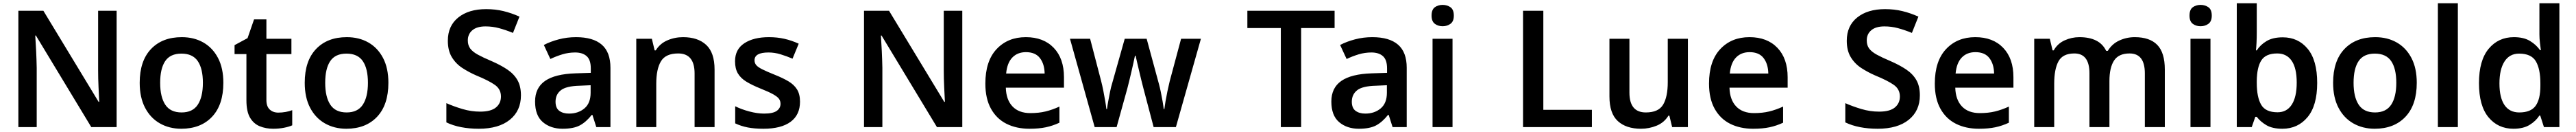

<svg xmlns="http://www.w3.org/2000/svg" viewBox="-20 -780 15857 810"><path d="M698 0H542L201 -562H197Q200 -518 202.5 -466.5Q205 -415 206 -363V0H93V-714H247L587 -155H591Q589 -194 586.5 -246.5Q584 -299 584 -349V-714H698Z M1355 -272Q1355 -137 1285.5 -63.5Q1216 10 1096 10Q1022 10 964 -23Q906 -56 873 -119Q840 -182 840 -272Q840 -406 909.5 -479Q979 -552 1099 -552Q1174 -552 1231.5 -519.5Q1289 -487 1322 -424.5Q1355 -362 1355 -272ZM966 -272Q966 -185 997.5 -137.5Q1029 -90 1098 -90Q1166 -90 1197.5 -137.5Q1229 -185 1229 -272Q1229 -359 1197.5 -405Q1166 -451 1097 -451Q1028 -451 997 -405Q966 -359 966 -272Z M1693 -89Q1716 -89 1738.5 -93Q1761 -97 1779 -104V-11Q1759 -2 1728 4Q1697 10 1662 10Q1616 10 1578.5 -5.5Q1541 -21 1519 -58.5Q1497 -96 1497 -165V-448H1424V-503L1504 -546L1544 -661H1620V-542H1774V-448H1620V-166Q1620 -127 1640.5 -108Q1661 -89 1693 -89Z M2371 -272Q2371 -137 2301.5 -63.5Q2232 10 2112 10Q2038 10 1980 -23Q1922 -56 1889 -119Q1856 -182 1856 -272Q1856 -406 1925.5 -479Q1995 -552 2115 -552Q2190 -552 2247.5 -519.5Q2305 -487 2338 -424.5Q2371 -362 2371 -272ZM1982 -272Q1982 -185 2013.5 -137.5Q2045 -90 2114 -90Q2182 -90 2213.5 -137.5Q2245 -185 2245 -272Q2245 -359 2213.5 -405Q2182 -451 2113 -451Q2044 -451 2013 -405Q1982 -359 1982 -272Z M3187 -195Q3187 -100 3118.5 -45Q3050 10 2928 10Q2809 10 2728 -29V-147Q2773 -127 2827 -111Q2881 -95 2936 -95Q3002 -95 3033 -120.5Q3064 -146 3064 -188Q3064 -233 3026 -259.5Q2988 -286 2912 -317Q2868 -336 2827.5 -362Q2787 -388 2762 -428.5Q2737 -469 2737 -530Q2737 -621 2801 -672.5Q2865 -724 2973 -724Q3029 -724 3079 -712Q3129 -700 3178 -678L3138 -578Q3094 -596 3053 -607Q3012 -618 2969 -618Q2916 -618 2888 -594.5Q2860 -571 2860 -532Q2860 -502 2875 -482Q2890 -462 2922 -444.5Q2954 -427 3004 -406Q3062 -381 3103 -353.5Q3144 -326 3165.5 -288.5Q3187 -251 3187 -195Z M3526 -552Q3631 -552 3684.5 -506Q3738 -460 3738 -364V0H3651L3627 -75H3623Q3588 -31 3549.5 -10.5Q3511 10 3443 10Q3370 10 3322 -30.5Q3274 -71 3274 -157Q3274 -241 3335.5 -283.5Q3397 -326 3523 -330L3617 -333V-360Q3617 -413 3591.5 -435.5Q3566 -458 3521 -458Q3480 -458 3442 -446.5Q3404 -435 3368 -418L3328 -504Q3368 -525 3419.5 -538.5Q3471 -552 3526 -552ZM3549 -254Q3465 -252 3432.5 -226Q3400 -200 3400 -156Q3400 -117 3423 -100Q3446 -83 3483 -83Q3540 -83 3578 -115Q3616 -147 3616 -211V-257Z M4185 -552Q4276 -552 4327.5 -504.5Q4379 -457 4379 -353V0H4256V-329Q4256 -452 4155 -452Q4078 -452 4049 -404Q4020 -356 4020 -266V0H3897V-542H3993L4010 -471H4017Q4043 -513 4088.5 -532.5Q4134 -552 4185 -552Z M4905 -156Q4905 -75 4847 -32.5Q4789 10 4680 10Q4624 10 4583 2Q4542 -6 4506 -23V-128Q4544 -109 4593 -96Q4642 -83 4684 -83Q4738 -83 4761.5 -99.5Q4785 -116 4785 -143Q4785 -160 4776 -173Q4767 -186 4740.5 -201Q4714 -216 4661 -237Q4609 -258 4574.5 -279Q4540 -300 4522.5 -329.5Q4505 -359 4505 -404Q4505 -477 4562 -514.5Q4619 -552 4714 -552Q4764 -552 4808.5 -542Q4853 -532 4897 -512L4859 -420Q4821 -436 4784.5 -447Q4748 -458 4711 -458Q4625 -458 4625 -410Q4625 -393 4635.5 -380.5Q4646 -368 4673 -354.5Q4700 -341 4750 -321Q4798 -302 4833 -281.5Q4868 -261 4886.5 -231.5Q4905 -202 4905 -156Z M5904 0H5748L5407 -562H5403Q5406 -518 5408.5 -466.5Q5411 -415 5412 -363V0H5299V-714H5453L5793 -155H5797Q5795 -194 5792.5 -246.5Q5790 -299 5790 -349V-714H5904Z M6295 -552Q6404 -552 6467 -486.5Q6530 -421 6530 -306V-242H6172Q6174 -168 6213 -127Q6252 -86 6323 -86Q6375 -86 6416.5 -96Q6458 -106 6502 -126V-27Q6461 -8 6418.5 1Q6376 10 6317 10Q6237 10 6176 -20.5Q6115 -51 6080.5 -113Q6046 -175 6046 -267Q6046 -405 6115 -478.5Q6184 -552 6295 -552ZM6296 -460Q6244 -460 6212 -427Q6180 -394 6174 -329H6411Q6410 -387 6382 -423.5Q6354 -460 6296 -460Z M7019 -238Q7014 -257 7007 -285Q7000 -313 6993 -343Q6986 -373 6980 -398.5Q6974 -424 6971 -438H6967Q6964 -424 6958.5 -398.5Q6953 -373 6946 -343Q6939 -313 6932 -284.5Q6925 -256 6920 -237L6854 0H6719L6567 -542H6691L6759 -282Q6766 -255 6772.5 -222Q6779 -189 6784 -159.5Q6789 -130 6791 -111H6795Q6797 -129 6802.5 -159Q6808 -189 6814 -218.5Q6820 -248 6825 -263L6904 -542H7039L7115 -263Q7120 -245 7126 -216.5Q7132 -188 7137 -159Q7142 -130 7144 -111H7148Q7150 -128 7155 -157.5Q7160 -187 7167 -220.5Q7174 -254 7181 -282L7251 -542H7373L7219 0H7082Z M7990 0H7865V-608H7659V-714H8196V-608H7990Z M8428 -552Q8533 -552 8586.5 -506Q8640 -460 8640 -364V0H8553L8529 -75H8525Q8490 -31 8451.5 -10.5Q8413 10 8345 10Q8272 10 8224 -30.5Q8176 -71 8176 -157Q8176 -241 8237.5 -283.5Q8299 -326 8425 -330L8519 -333V-360Q8519 -413 8493.5 -435.5Q8468 -458 8423 -458Q8382 -458 8344 -446.5Q8306 -435 8270 -418L8230 -504Q8270 -525 8321.5 -538.5Q8373 -552 8428 -552ZM8451 -254Q8367 -252 8334.5 -226Q8302 -200 8302 -156Q8302 -117 8325 -100Q8348 -83 8385 -83Q8442 -83 8480 -115Q8518 -147 8518 -211V-257Z M8861 -750Q8889 -750 8909.5 -735.5Q8930 -721 8930 -684Q8930 -649 8909.5 -634Q8889 -619 8861 -619Q8833 -619 8813 -634Q8793 -649 8793 -684Q8793 -721 8813 -735.5Q8833 -750 8861 -750ZM8922 -542V0H8799V-542Z M9356 0V-714H9481V-106H9780V0Z M10371 -542V0H10274L10257 -70H10251Q10225 -28 10179 -9Q10133 10 10082 10Q9991 10 9939.5 -37Q9888 -84 9888 -188V-542H10011V-212Q10011 -90 10112 -90Q10190 -90 10218.5 -138Q10247 -186 10247 -275V-542Z M10750 -552Q10859 -552 10922 -486.5Q10985 -421 10985 -306V-242H10627Q10629 -168 10668 -127Q10707 -86 10778 -86Q10830 -86 10871.5 -96Q10913 -106 10957 -126V-27Q10916 -8 10873.5 1Q10831 10 10772 10Q10692 10 10631 -20.5Q10570 -51 10535.5 -113Q10501 -175 10501 -267Q10501 -405 10570 -478.5Q10639 -552 10750 -552ZM10751 -460Q10699 -460 10667 -427Q10635 -394 10629 -329H10866Q10865 -387 10837 -423.5Q10809 -460 10751 -460Z M11799 -195Q11799 -100 11730.5 -45Q11662 10 11540 10Q11421 10 11340 -29V-147Q11385 -127 11439 -111Q11493 -95 11548 -95Q11614 -95 11645 -120.5Q11676 -146 11676 -188Q11676 -233 11638 -259.5Q11600 -286 11524 -317Q11480 -336 11439.5 -362Q11399 -388 11374 -428.5Q11349 -469 11349 -530Q11349 -621 11413 -672.5Q11477 -724 11585 -724Q11641 -724 11691 -712Q11741 -700 11790 -678L11750 -578Q11706 -596 11665 -607Q11624 -618 11581 -618Q11528 -618 11500 -594.5Q11472 -571 11472 -532Q11472 -502 11487 -482Q11502 -462 11534 -444.5Q11566 -427 11616 -406Q11674 -381 11715 -353.5Q11756 -326 11777.5 -288.5Q11799 -251 11799 -195Z M12140 -552Q12249 -552 12312 -486.5Q12375 -421 12375 -306V-242H12017Q12019 -168 12058 -127Q12097 -86 12168 -86Q12220 -86 12261.5 -96Q12303 -106 12347 -126V-27Q12306 -8 12263.5 1Q12221 10 12162 10Q12082 10 12021 -20.5Q11960 -51 11925.5 -113Q11891 -175 11891 -267Q11891 -405 11960 -478.5Q12029 -552 12140 -552ZM12141 -460Q12089 -460 12057 -427Q12025 -394 12019 -329H12256Q12255 -387 12227 -423.5Q12199 -460 12141 -460Z M13122 -552Q13214 -552 13260.5 -504.5Q13307 -457 13307 -353V0H13184V-330Q13184 -452 13090 -452Q13023 -452 12994.5 -408.5Q12966 -365 12966 -283V0H12843V-330Q12843 -452 12750 -452Q12679 -452 12652.5 -404Q12626 -356 12626 -266V0H12503V-542H12599L12616 -471H12623Q12647 -513 12690.5 -532.5Q12734 -552 12781 -552Q12842 -552 12883.5 -531.5Q12925 -511 12946 -468H12956Q12982 -511 13027 -531.5Q13072 -552 13122 -552Z M13527 -750Q13555 -750 13575.5 -735.5Q13596 -721 13596 -684Q13596 -649 13575.5 -634Q13555 -619 13527 -619Q13499 -619 13479 -634Q13459 -649 13459 -684Q13459 -721 13479 -735.5Q13499 -750 13527 -750ZM13588 -542V0H13465V-542Z M13873 -580Q13873 -548 13871.5 -517.5Q13870 -487 13868 -471H13873Q13895 -505 13933.5 -528Q13972 -551 14033 -551Q14128 -551 14186.5 -480.5Q14245 -410 14245 -271Q14245 -132 14185.5 -61Q14126 10 14031 10Q13969 10 13932 -12Q13895 -34 13873 -63H13864L13842 0H13750V-760H13873ZM13999 -452Q13929 -452 13901.5 -410Q13874 -368 13873 -283V-272Q13873 -184 13900 -137.5Q13927 -91 14001 -91Q14058 -91 14088.5 -138Q14119 -185 14119 -273Q14119 -362 14088 -407Q14057 -452 13999 -452Z M14858 -272Q14858 -137 14788.5 -63.5Q14719 10 14599 10Q14525 10 14467 -23Q14409 -56 14376 -119Q14343 -182 14343 -272Q14343 -406 14412.5 -479Q14482 -552 14602 -552Q14677 -552 14734.5 -519.5Q14792 -487 14825 -424.5Q14858 -362 14858 -272ZM14469 -272Q14469 -185 14500.5 -137.5Q14532 -90 14601 -90Q14669 -90 14700.5 -137.5Q14732 -185 14732 -272Q14732 -359 14700.5 -405Q14669 -451 14600 -451Q14531 -451 14500 -405Q14469 -359 14469 -272Z M15111 0H14988V-760H15111Z M15453 10Q15358 10 15299.5 -60.5Q15241 -131 15241 -270Q15241 -409 15300.5 -480.5Q15360 -552 15456 -552Q15516 -552 15554.5 -529Q15593 -506 15617 -472H15622Q15620 -487 15616.5 -515.5Q15613 -544 15613 -569V-760H15736V0H15641L15618 -71H15613Q15591 -37 15552.5 -13.5Q15514 10 15453 10ZM15489 -90Q15560 -90 15589.5 -130.5Q15619 -171 15619 -253V-269Q15619 -357 15591 -404Q15563 -451 15488 -451Q15429 -451 15398 -402.5Q15367 -354 15367 -268Q15367 -181 15398 -135.5Q15429 -90 15489 -90Z"/></svg>

Font: Noto Sans New Tai Lue Semibold
Style: Regular
Weight: 400
Designer: Monotype Design Team
Foundry: Monotype Imaging Inc.
Version: Version 2.004; ttfautohint (v1.8.4.7-5d5b)